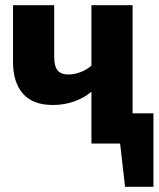

<svg xmlns="http://www.w3.org/2000/svg" viewBox="-20 -551 609 737"><path d="M569 -116V166H460L441 0H331V-199Q303 -175 264.5 -161.5Q226 -148 183 -148Q106 -148 68 -191.5Q30 -235 30 -313V-531H188V-333Q188 -296 201.5 -280.5Q215 -265 242 -265Q266 -265 290 -274.5Q314 -284 331 -299V-531H489V-116Z"/></svg>

Font: FiraGOUPP
Style: Bold
Weight: 700
Designer: bBox Type
Foundry: bBox Type GmbH
Version: Version 1.001